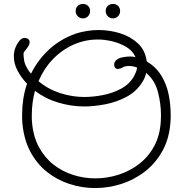

<svg xmlns="http://www.w3.org/2000/svg" viewBox="-20 -910 933 972"><path d="M461 42Q395 42 332 21.5Q269 1 217.5 -40Q166 -81 133 -143.5Q100 -206 93 -290Q92 -300 92 -309.5Q92 -319 92 -329Q92 -370 98 -409.5Q104 -449 117 -486Q89 -515 69.5 -551Q50 -587 50 -625Q50 -645 56.5 -664.5Q63 -684 78 -703Q83 -710 90 -714Q97 -718 105 -718Q115 -718 122.5 -712.5Q130 -707 130 -696Q130 -687 125 -678Q121 -671 115.5 -664.5Q110 -658 105 -651L101 -646Q99 -642 99 -634Q99 -629 100 -620.5Q101 -612 103 -599Q106 -585 116 -567Q126 -549 136 -538L137 -537Q171 -606 228 -659Q285 -712 364 -740Q389 -748 418.5 -753Q448 -758 479 -758Q534 -758 586.5 -742Q639 -726 677 -691.5Q715 -657 723 -599Q770 -571 796.5 -527.5Q823 -484 833.5 -433Q844 -382 844 -331Q844 -322 844 -312.5Q844 -303 843 -294Q838 -212 804 -149Q770 -86 716 -43.5Q662 -1 596 20.5Q530 42 461 42ZM406 -419Q451 -419 500.5 -428.5Q550 -438 593 -461Q636 -484 659 -525Q664 -535 668.5 -546Q673 -557 674 -568Q653 -576 632 -576Q628 -576 623.5 -575.5Q619 -575 614 -574Q612 -573 610 -573Q608 -573 605 -571L603 -570Q599 -566 589.5 -563.5Q580 -561 575 -561Q566 -562 562 -568Q558 -574 558 -581Q558 -592 562 -597L565 -602L569 -606Q579 -616 601 -620Q623 -624 637 -624Q651 -624 666 -621Q652 -653 619 -672.5Q586 -692 547.5 -701Q509 -710 476 -710Q409 -710 350 -683Q291 -656 246 -608.5Q201 -561 175 -499Q222 -459 283.5 -439Q345 -419 406 -419ZM462 -7Q522 -7 580 -25.5Q638 -44 685 -80.5Q732 -117 761 -171Q790 -225 794 -296Q794 -304 794.5 -311.5Q795 -319 795 -326Q795 -385 779.5 -444.5Q764 -504 720 -541Q714 -514 699 -492Q670 -446 620 -419.5Q570 -393 513 -382Q456 -371 406 -371Q341 -371 275.5 -390.5Q210 -410 157 -450Q149 -420 145 -389.5Q141 -359 141 -328Q141 -319 141 -310Q141 -301 142 -292Q148 -219 177 -165.5Q206 -112 250.5 -77Q295 -42 350 -24.5Q405 -7 462 -7ZM552 -817Q536 -817 525.5 -828Q515 -839 515 -854Q515 -870 525.5 -880Q536 -890 552 -890Q568 -890 578 -880Q588 -870 588 -854Q588 -839 578 -828Q568 -817 552 -817ZM400 -817Q384 -817 373.5 -828Q363 -839 363 -854Q363 -870 373.5 -880Q384 -890 400 -890Q416 -890 426 -880Q436 -870 436 -854Q436 -839 426 -828Q416 -817 400 -817Z"/></svg>

Font: Twinkle Star
Style: Regular
Weight: 400
Designer: Robert E. Leuschke
Foundry: Robert E. Leuschke
Version: Version 2.010; ttfautohint (v1.8.3)